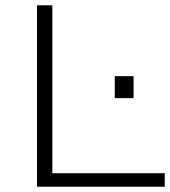

<svg xmlns="http://www.w3.org/2000/svg" viewBox="-20 -706 643 726"><path d="M120 0V-686H178V-51H603V0ZM414 -335V-418H485V-335Z"/></svg>

Font: Archivo Expanded Thin
Style: Regular
Weight: 250
Width: 7
Designer: Hector Gatti
Foundry: Omnibus-Type
Version: Version 2.001